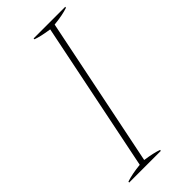

<svg xmlns="http://www.w3.org/2000/svg" viewBox="-226 -746 793 793"><g transform="rotate(-45 170.5 -350.0)"><path d="M15 -5Q48 -16 97 -21L231 -678Q183 -685 156 -695V-700H341L340 -695Q308 -684 258 -679L124 -22Q173 -15 200 -5L199 0H14Z"/></g></svg>

Font: Trirong Thin
Style: Italic
Weight: 250
Italic angle: -12°
Designer: Katatrad Team
Foundry: CadsonDemak
Version: Version 1.001